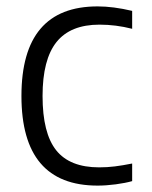

<svg xmlns="http://www.w3.org/2000/svg" viewBox="-20 -570 474 600"><path d="M285 10Q47 10 47 -270Q47 -550 285 -550Q334 -550 393 -536V-480Q342 -493 291 -493Q200 -493 156.5 -438.5Q113 -384 113 -270Q113 -154 155.5 -100.5Q198 -47 290 -47Q315 -47 339 -50Q363 -53 393 -59V-4Q372 2 342 6Q312 10 285 10Z"/></svg>

Font: Encode Sans Narrow
Style: Light
Weight: 300
Designer: Pablo Impallari, Andres Torresi
Foundry: Pablo Impallari, Andres Torresi
Version: Version 1.000; ttfautohint (v1.00) -l 8 -r 50 -G 200 -x 14 -